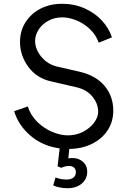

<svg xmlns="http://www.w3.org/2000/svg" viewBox="-20 -777 686 1017"><path d="M262 205 274 163Q302 174 333 174Q356 174 369 163.5Q382 153 382 135Q382 120 372.5 111Q363 102 346 102Q325 102 305 112L285 104L296 9Q207 -3 142.5 -57.5Q78 -112 55 -188L127 -213Q143 -165 178.5 -130.5Q214 -96 257.5 -78Q301 -60 339 -60Q384 -60 421 -79.5Q458 -99 479 -128Q500 -157 500 -184Q500 -229 469 -266Q438 -303 384 -315L250 -346Q174 -363 130 -423Q86 -483 86 -555Q86 -613 115 -659Q144 -705 194.5 -731Q245 -757 309 -757Q373 -757 427.5 -733Q482 -709 519.5 -668.5Q557 -628 573 -579L503 -551Q488 -593 455.5 -623.5Q423 -654 384 -669.5Q345 -685 310 -685Q269 -685 236 -667Q203 -649 184.5 -620Q166 -591 166 -561Q166 -515 200 -475Q234 -435 284 -424L402 -397Q488 -377 534 -322Q580 -267 580 -191Q580 -133 550.5 -87.5Q521 -42 468 -15.5Q415 11 347 12L342 62Q354 60 363 60Q397 60 419.5 80Q442 100 442 132Q442 170 413.5 195Q385 220 337 220Q318 220 297 216Q276 212 262 205Z"/></svg>

Font: Evergrow Sans 
Style: Regular
Weight: 400
Foundry: 10Web
Version: Version 1.000